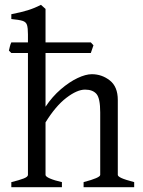

<svg xmlns="http://www.w3.org/2000/svg" viewBox="-20 -777 592 797"><path d="M357 -557H27L17 -567Q19 -575 21 -584Q23 -593 27 -601H357L368 -589ZM327 0V-21Q396 -39 396 -51V-310Q396 -369 380.5 -387Q365 -405 333 -405Q300 -405 255.5 -371Q211 -337 169 -269V-51Q169 -44 187.5 -36Q206 -28 237 -21V0H27V-21Q60 -29 78 -36Q96 -43 96 -51V-634Q96 -661 92 -673.5Q88 -686 73.5 -690.5Q59 -695 27 -698V-718Q68 -726 95.5 -734.5Q123 -743 150 -757L169 -740V-334Q197 -376 232.5 -406.5Q268 -437 302 -453Q336 -469 361 -469Q403 -469 436 -443Q469 -417 469 -362V-51Q469 -45 484 -38Q499 -31 537 -21V0Z"/></svg>

Font: ChillKai
Style: Regular
Weight: 400
Designer: ChillType
Foundry: 寒蝉字型
Version: Version 2.000